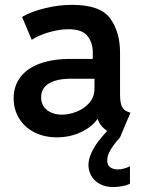

<svg xmlns="http://www.w3.org/2000/svg" viewBox="-20 -548 579 777"><path d="M35.2 -150.4Q35.2 -198.7 61.8 -234.9Q88.4 -271 140.4 -290.3Q192.4 -309.6 265.6 -309.6H355.5V-334Q356 -373.5 334.7 -401.6Q313.5 -429.7 256.8 -429.7Q220.7 -429.7 178.5 -417.5Q136.2 -405.3 108.4 -386.7L69.3 -479.5Q105 -500.5 160.4 -514.4Q215.8 -528.3 272.5 -528.3Q386.7 -528.3 426.3 -472.9Q465.8 -417.5 465.8 -335.9V-166Q465.8 -134.3 472.7 -118.2Q479.5 -102.1 497.1 -95.7L507.8 -91.8L465.8 7.8Q440.9 35.6 427.2 58.6Q413.6 81.5 414.1 101.6Q413.6 119.6 425.8 128.7Q438 137.7 456.1 137.7Q479.5 137.7 505.9 125V195.3Q493.2 202.1 473.6 205.6Q454.1 209 438.5 209Q408.2 209 385.5 197.3Q362.8 185.5 350.6 165.3Q338.4 145 337.9 120.1Q338.4 95.2 349.9 70.6Q361.3 45.9 376.2 26.4Q391.1 6.8 413.6 -18.1Q383.3 -39.1 375.5 -66.4H374.5Q352.1 -34.2 307.6 -13.2Q263.2 7.8 210 7.8Q159.7 7.8 119.9 -12.2Q80.1 -32.2 57.6 -68.4Q35.2 -104.5 35.2 -150.4ZM231.4 -84Q258.8 -84 289.3 -95.7Q319.8 -107.4 341.1 -131.3Q362.3 -155.3 362.3 -189.5V-229.5H268.6Q210 -229.5 178.2 -210.4Q146.5 -191.4 146.5 -154.3Q146.5 -121.6 170.2 -102.8Q193.8 -84 231.4 -84Z"/></svg>

Font: Reddit Sans Fudge SemiBold
Style: Regular
Weight: 600
Designer: Stephen Hutchings
Foundry: Reddit
Version: Version 1.011